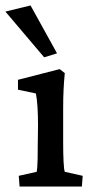

<svg xmlns="http://www.w3.org/2000/svg" viewBox="-49 -681 340 701"><path d="M22.5 0 19.5 -39.1 85 -53.7Q85.9 -57.6 86.9 -68.8Q87.9 -80.1 88.4 -101.1Q88.9 -122.1 88.9 -155.3L89.8 -224.6Q89.8 -260.7 87.9 -290.5Q85.9 -320.3 82 -339.8L16.6 -353.5V-389.6L168.9 -428.7L187.5 -414.1Q184.6 -383.8 183.1 -353.5Q181.6 -323.2 181.6 -283.2V-160.2Q181.6 -120.1 183.1 -90.8Q184.6 -61.5 187.5 -53.7L252.9 -39.1L250 0ZM112.3 -471.7 -29.3 -638.7 62.5 -661.1 159.2 -486.3Z"/></svg>

Font: Crimson Pro ExtraLight Medium
Style: Regular
Weight: 500
Version: Version 1.002